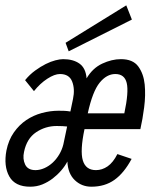

<svg xmlns="http://www.w3.org/2000/svg" viewBox="-64 -687 630 718"><path d="M188 -83Q179.2 -65.9 165 -49.6Q150.9 -33.2 133.1 -19.5Q115.2 -5.9 94.2 2.7Q73.2 11.2 48.8 11.2Q-7.8 11.2 -29.3 -27.3Q-50.8 -65.9 -40 -124Q-32.2 -163.1 -12.2 -191.7Q7.8 -220.2 34.4 -238Q61 -255.9 92.5 -264.4Q124 -272.9 154.8 -272.9Q166 -272.9 177 -272.5Q188 -272 199.2 -270L209 -316.9Q216.8 -354 205.8 -382.1Q194.8 -410.2 160.2 -410.2Q140.1 -410.2 113 -392.6Q85.9 -375 63 -346.2L29.8 -387.2Q46.9 -408.2 67.4 -423.1Q87.9 -438 106.9 -447.5Q126 -457 143.1 -461.4Q160.2 -465.8 171.9 -465.8Q210 -465.8 233.4 -449Q256.8 -432.1 259.8 -394Q282.2 -432.1 318.1 -449Q354 -465.8 388.2 -465.8Q433.1 -465.8 453.1 -438.5Q473.1 -411.1 477.1 -371.1Q481 -331.1 475.1 -285.6Q469.2 -240.2 460.9 -204.1H252Q234.9 -123 245.8 -86.9Q256.8 -50.8 294.9 -50.8Q317.9 -50.8 338.4 -64.9Q358.9 -79.1 375 -110.8L428.2 -92.8Q399.9 -40 364 -14.4Q328.1 11.2 277.8 11.2Q241.2 11.2 215.6 -13.4Q189.9 -38.1 188 -83ZM400.9 -263.2Q418 -342.8 409.9 -376.5Q401.9 -410.2 367.2 -410.2Q335 -410.2 308.6 -377.7Q282.2 -345.2 264.2 -263.2ZM187 -213.9Q181.2 -214.8 170.2 -215.3Q159.2 -215.8 147.9 -215.8Q106 -215.8 71 -192.4Q36.1 -168.9 25.9 -119.1Q20 -92.8 30 -71.8Q40 -50.8 68.8 -50.8Q85 -50.8 102.1 -58.3Q119.1 -65.9 133.1 -78.9Q147 -91.8 157.5 -109.4Q168 -127 172.9 -147ZM429.2 -613.8 192.9 -495.1 181.2 -526.9 408.2 -667Z"/></svg>

Font: Anonymous Pro
Style: Italic
Weight: 400
Italic angle: -12°
Monospace: yes
Designer: Mark Simonson
Version: Version 1.003